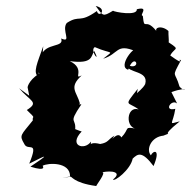

<svg xmlns="http://www.w3.org/2000/svg" viewBox="-20 -590 640 644"><path d="M78 -269 44 -294C81 -250 113 -248 70 -221C104 -188 87 -204 90 -186C50 -136 44 -137 61 -108C73 -80 112 -124 78 -41C146 -76 142 -71 82 -31C139 -13 123 -34 123 -34C140 -44 216 -48 215 2C165 11 205 4 215 3C221 -1 223 23 303 34C301 33 339 -14 322 -12C355 -19 391 -13 359 12C363 21 418 -21 425 -58C442 -74 456 -85 495 -33C520 -92 494 -86 486 -69C469 -89 487 -131 528 -135C570 -152 507 -122 583 -183C541 -172 560 -172 568 -225C528 -215 554 -259 574 -243L555 -281C618 -304 602 -275 582 -300C567 -354 554 -326 587 -388C572 -397 605 -365 551 -404C568 -436 592 -417 525 -462C555 -422 544 -457 545 -486C521 -508 488 -497 512 -476C466 -541 465 -479 459 -537C445 -537 483 -570 439 -559C441 -535 363 -550 359 -554C324 -533 326 -536 301 -570C342 -561 312 -527 305 -553C244 -510 249 -542 204 -513C185 -489 223 -444 185 -461C197 -429 132 -448 118 -403C124 -407 122 -398 125 -435C106 -380 88 -345 110 -332C111 -390 103 -319 124 -349C82 -331 70 -298 73 -295ZM438 -269 442 -292C393 -230 408 -251 445 -223C404 -236 399 -160 439 -158C393 -166 417 -160 387 -129C374 -155 343 -103 364 -135C341 -122 345 -112 316 -107C269 -119 286 -87 285 -115C264 -84 208 -101 254 -149C232 -155 215 -169 231 -147C240 -200 204 -168 253 -240C206 -240 195 -241 229 -226L248 -243C238 -282 209 -296 254 -337C223 -321 269 -359 214 -385C293 -374 285 -403 296 -419C320 -373 279 -421 298 -432C357 -406 364 -424 326 -393C379 -409 369 -446 435 -418C439 -446 371 -367 410 -356C433 -422 460 -348 404 -373C407 -343 480 -355 467 -308C452 -278 398 -262 443 -234Z"/></svg>

Font: Asimov Aggro
Style: It
Weight: 500
Designer: Google
Version: Version 2.000980; 2014